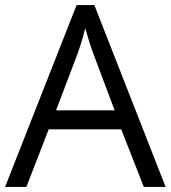

<svg xmlns="http://www.w3.org/2000/svg" viewBox="-20 -737 673 757"><path d="M547 0 458 -227H172L84 0H0L282 -717H352L633 0ZM432 -302 349 -523Q333 -565 316 -626Q305 -579 285 -523L201 -302Z"/></svg>

Font: Stephens Clock
Style: Regular
Weight: 400
Designer: Peter Wiegel (catfonts.de) with slight modifications by DT1.org
Version: Version 0.9.1